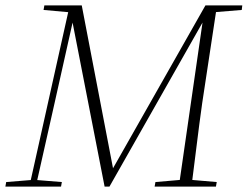

<svg xmlns="http://www.w3.org/2000/svg" viewBox="-30 -694 921 714"><path d="M-10 0 -7 -17 91 -25H101L200 -17L197 0ZM79 0 227 -664H252L173 -311L103 0ZM359 0 236 -630 234 -635 232 -648 132 -657 135 -674H274L394 -49H379L385 -59L734 -674H753V-633H736L731 -624L377 0ZM545 0 548 -17 652 -26H671L776 -17L773 0ZM635 0 728 -644 744 -674H777L722 -311Q711 -233 701.5 -155Q692 -77 682 0ZM742 -648 746 -674H871L869 -657L760 -648Z"/></svg>

Font: Source Serif 4 48pt Light
Style: Italic
Weight: 300
Italic angle: -12°
Designer: Frank Grießhammer
Foundry: Adobe Systems Incorporated
Version: Version 4.004;hotconv 1.0.116;makeotfexe 2.5.65601